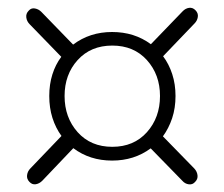

<svg xmlns="http://www.w3.org/2000/svg" viewBox="-20 -601 578 495"><path d="M58.5 -167 138.5 -250.5Q123.5 -271 115.2 -297Q107 -323 107 -353.5Q107 -383.5 115 -409Q123 -434.5 138 -454.5L56.5 -538.5Q49 -546 47.8 -556Q46.5 -566 54 -573.5Q60.5 -581 70 -579.2Q79.5 -577.5 86.5 -570.5L168.5 -486Q211.5 -518.5 269 -518.5Q326.5 -518.5 369 -487L450.5 -571.5Q458 -579.5 467.5 -580.8Q477 -582 484 -574.5Q491.5 -567 490 -557.2Q488.5 -547.5 481.5 -540.5L400.5 -456Q415.5 -436 424 -410Q432.5 -384 432.5 -353.5Q432.5 -322.5 423.8 -296.2Q415 -270 400 -249.5L481 -166.5Q488 -159 489.2 -149.2Q490.5 -139.5 483 -132Q476.5 -124.5 466.8 -125.8Q457 -127 450 -135L368.5 -218.5Q326 -187 269 -187Q211.5 -187 169 -219L89 -135Q81.5 -127.5 72.2 -126Q63 -124.5 56 -132Q48.5 -139.5 49.8 -149.5Q51 -159.5 58.5 -167ZM269.5 -222.5Q325 -222.5 358.8 -260.2Q392.5 -298 392.5 -353.5Q392.5 -408.5 358.8 -446Q325 -483.5 269.5 -483.5Q214 -483.5 180.2 -446.2Q146.5 -409 146.5 -353.5Q146.5 -298 180.2 -260.2Q214 -222.5 269.5 -222.5Z"/></svg>

Font: Fraunces 144pt Soft SemiBold
Style: Regular
Weight: 600
Version: Version 1.000;[b76b70a41]